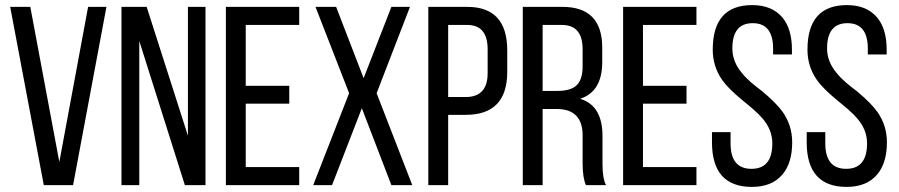

<svg xmlns="http://www.w3.org/2000/svg" viewBox="-20 -727 3531 754"><path d="M99 -700 213 -91 326 -700H398L267 0H152L20 -700Z M527 0H457V-700H556L718 -194V-700H787V0H706L527 -566Z M1116 -390V-320H945V-71H1155V0H867V-700H1155V-629H945V-390Z M1401 -302 1284 0H1210L1351 -361L1219 -700H1300L1408 -420L1517 -700H1590L1459 -361L1599 0H1517Z M1815 -700Q1972 -700 1972 -529V-445Q1972 -276 1809 -276H1740V0H1662V-700ZM1809 -346Q1895 -346 1895 -440V-533Q1895 -629 1815 -629H1740V-346Z M2189 -700Q2345 -700 2345 -540V-483Q2345 -367 2258 -339Q2346 -313 2346 -193V-84Q2346 -26 2360 0H2281Q2268 -29 2268 -85V-195Q2268 -299 2166 -299H2111V0H2033V-700ZM2169 -370Q2219 -370 2242 -390Q2268 -412 2268 -466V-533Q2268 -629 2187 -629H2111V-370Z M2676 -390V-320H2505V-71H2715V0H2427V-700H2715V-629H2505V-390Z M3052 -659Q3090 -614 3090 -532V-513H3016V-536Q3016 -636 2936 -636Q2856 -636 2856 -537Q2856 -485 2893 -441Q2907 -423 2930 -403L2952 -385L2974 -368Q3030 -321 3054 -287Q3091 -234 3091 -168Q3091 -86 3052 -41Q3011 7 2933 7Q2776 7 2776 -168V-208H2849V-164Q2849 -64 2931 -64Q3013 -64 3013 -164Q3013 -216 2976 -260Q2962 -277 2939 -297L2918 -315L2896 -333Q2840 -379 2816 -413Q2779 -466 2779 -532Q2779 -707 2934 -707Q3011 -707 3052 -659Z M3424 -659Q3462 -614 3462 -532V-513H3388V-536Q3388 -636 3308 -636Q3228 -636 3228 -537Q3228 -485 3265 -441Q3279 -423 3302 -403L3324 -385L3346 -368Q3402 -321 3426 -287Q3463 -234 3463 -168Q3463 -86 3424 -41Q3383 7 3305 7Q3148 7 3148 -168V-208H3221V-164Q3221 -64 3303 -64Q3385 -64 3385 -164Q3385 -216 3348 -260Q3334 -277 3311 -297L3290 -315L3268 -333Q3212 -379 3188 -413Q3151 -466 3151 -532Q3151 -707 3306 -707Q3383 -707 3424 -659Z"/></svg>

Font: Adderley Regular
Style: Regular
Weight: 400
Designer: gorohovskiy
Version: Version 1.003 November 13, 2017